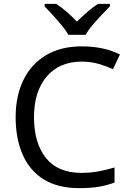

<svg xmlns="http://www.w3.org/2000/svg" viewBox="-20 -964 672 994"><path d="M403 -645Q288 -645 222 -568Q156 -491 156 -357Q156 -224 217.5 -146.5Q279 -69 402 -69Q449 -69 491 -77Q533 -85 573 -97V-19Q533 -4 490.5 3Q448 10 389 10Q280 10 207 -35Q134 -80 97.5 -163Q61 -246 61 -358Q61 -466 100.5 -548.5Q140 -631 217 -677.5Q294 -724 404 -724Q517 -724 601 -682L565 -606Q532 -621 491.5 -633Q451 -645 403 -645ZM334 -784Q321 -807 299 -833.5Q277 -860 253 -886Q229 -912 211 -931V-944H271Q297 -927 325 -903Q353 -879 378 -852Q405 -879 433 -903Q461 -927 487 -944H549V-931Q530 -912 505.5 -886Q481 -860 458.5 -833.5Q436 -807 424 -784Z"/></svg>

Font: Noto Sans Mandaic
Style: Regular
Weight: 400
Designer: Monotype Design Team
Foundry: Monotype Imaging Inc.
Version: Version 2.002; ttfautohint (v1.8.4.7-5d5b)